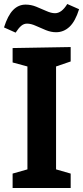

<svg xmlns="http://www.w3.org/2000/svg" viewBox="-27 -939 415 959"><path d="M326 -632 253 -607V-93L326 -72V0H36V-72L110 -93V-607L36 -627V-699L326 -704ZM51 -776 -7 -802Q12 -862 38.5 -889Q65 -916 101 -916Q128 -916 154 -905.5Q180 -895 204.5 -884Q229 -873 248 -873Q281 -873 309 -919L368 -893Q349 -832 320 -805Q291 -778 253 -778Q228 -778 202 -788.5Q176 -799 152 -810Q128 -821 108 -821Q92 -821 79 -810Q66 -799 51 -776Z"/></svg>

Font: Bitter
Style: Bold
Weight: 700
Designer: Sol Matas, and Bitter project Authors
Foundry: Sol Matas
Version: Version 2.001